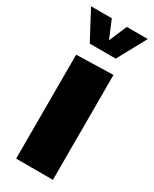

<svg xmlns="http://www.w3.org/2000/svg" viewBox="-197 -783 668 832"><g transform="rotate(30 137.0 -367.0)"><path d="M44 0V-520L228 -525V0ZM71 -591 -5 -734H99L136 -645L174 -734H279L201 -591Z"/></g></svg>

Font: Murecho ExtraBold
Style: Regular
Weight: 800
Designer: Neil Summerour
Foundry: Positype
Version: Version 1.010; ttfautohint (v1.8.3)